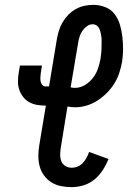

<svg xmlns="http://www.w3.org/2000/svg" viewBox="-20 -763 540 791"><path d="M275 8Q252 8 230.5 3.5Q209 -1 191.5 -12Q174 -23 161.5 -40Q149 -57 143.5 -77.5Q138 -98 138 -120.5Q138 -143 142 -166L169 -328H167Q149 -328 132 -331Q115 -334 100.5 -342Q86 -350 75.5 -363.5Q65 -377 59.5 -393Q54 -409 54 -426.5Q54 -444 57 -462L62 -493H153L148 -462Q147 -454 146.5 -445.5Q146 -437 147 -429Q148 -421 153.5 -414Q159 -407 167 -407H182L214 -600Q217 -618 222.5 -636Q228 -654 237.5 -670.5Q247 -687 261 -701.5Q275 -716 292 -725.5Q309 -735 327.5 -739Q346 -743 364 -743Q390 -743 414 -733.5Q438 -724 452.5 -704.5Q467 -685 474 -661.5Q481 -638 484 -612.5Q487 -587 487 -561Q487 -535 483 -509Q479 -486 471.5 -463Q464 -440 451 -419Q438 -398 420 -380Q402 -362 381 -348.5Q360 -335 336.5 -328Q313 -321 290 -321Q282 -321 274 -322Q266 -323 258 -324L230 -152Q228 -138 228 -124Q228 -110 233 -98Q238 -86 249.5 -79Q261 -72 275 -72Q288 -72 300 -77Q312 -82 321 -91.5Q330 -101 336.5 -113Q343 -125 347 -137L427 -108Q418 -85 403.5 -62.5Q389 -40 369 -23.5Q349 -7 324 0.5Q299 8 275 8ZM289 -401Q310 -401 329.5 -412.5Q349 -424 362.5 -441.5Q376 -459 383 -479Q390 -499 394 -520Q395 -530 396.5 -540.5Q398 -551 398 -561.5Q398 -572 398.5 -582Q399 -592 398.5 -602Q398 -612 396 -622Q394 -632 390.5 -641.5Q387 -651 379.5 -657Q372 -663 361 -663Q349 -663 338 -655Q327 -647 319.5 -636Q312 -625 308 -612.5Q304 -600 302 -587L271 -403Q276 -402 280.5 -401.5Q285 -401 289 -401Z"/></svg>

Font: Iosevka Curly Medium
Style: Italic
Weight: 500
Italic angle: -9°
Monospace: yes
Designer: Belleve Invis
Foundry: Belleve Invis
Version: Version 22.1.2; ttfautohint (v1.8.4)